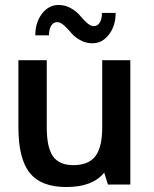

<svg xmlns="http://www.w3.org/2000/svg" viewBox="-20 -742 620 772"><path d="M399 -48Q353 10 246 10Q145 10 99.5 -47Q54 -104 54 -230V-500H168V-230Q168 -149 193 -113.5Q218 -78 275 -78Q336 -78 363.5 -114Q391 -150 391 -230V-500H504V0H414ZM122 -600Q122 -652 149 -687Q176 -722 215 -722Q243 -722 266 -708.5Q289 -695 301.5 -679.5Q314 -664 329 -650.5Q344 -637 358 -637Q372 -637 381 -651Q390 -665 390 -690H445Q445 -638 418 -603Q391 -568 352 -568Q324 -568 301 -581.5Q278 -595 265.5 -610.5Q253 -626 238 -639.5Q223 -653 210 -653Q195 -653 186 -639Q177 -625 177 -600Z"/></svg>

Font: Fivo Sans Med
Style: Regular
Weight: 450
Designer: Alexander Slobzheninov
Foundry: Alexander Slobzheninov
Version: 1.0